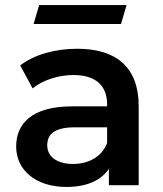

<svg xmlns="http://www.w3.org/2000/svg" viewBox="-20 -733 647 760"><path d="M459 -638 481 -713H135L113 -638ZM286 -540C200 -540 117 -518 60 -474L109 -383C149 -416 211 -436 271 -436C360 -436 404 -393 404 -320V-312H266C104 -312 44 -242 44 -153C44 -60 121 7 243 7C323 7 381 -19 411 -65V0H529V-313C529 -467 440 -540 286 -540ZM269 -84C205 -84 167 -113 167 -158C167 -197 190 -229 275 -229H404V-167C383 -112 330 -84 269 -84Z"/></svg>

Font: Talent
Style: Bold
Weight: 600
Designer: Mike Powis
Version: Version 1.001;hotconv 1.0.109;makeotfexe 2.5.65596